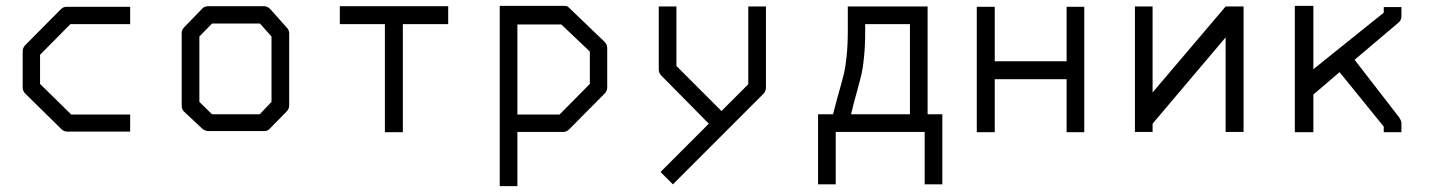

<svg xmlns="http://www.w3.org/2000/svg" viewBox="-20 -498 4900 652"><path d="M422 -475V-416H219L116 -312V-213L222 -109H422V-51H210Q197 -51 189 -59L66 -180Q57 -189 57 -201V-324Q57 -336 66 -345L186 -466Q195 -475 206 -475Z M657 -374V-152L700 -110H862L902 -152V-374L863 -418H700ZM607 -407 668 -470Q675 -477 688 -477H876Q888 -477 898 -467L954 -404Q962 -396 962 -385V-140Q962 -128 953 -119L895 -60Q889 -53 877.5 -53H874H688Q677.5 -53 668 -60L606 -118Q597 -126 597 -140V-387Q597 -397 607 -407Z M1134 -477H1502V-416H1348V-49H1287V-416H1134Z M1677 -478H1897Q1906 -478 1910 -474L2033 -356Q2042 -347 2042 -335V-201Q2042 -189 2033 -180L1913 -59Q1904 -50 1893 -50H1737V134H1677ZM1737 -415V-109H1880L1983 -213V-323L1886 -415Z M2387 -78 2226 -241Q2217 -250 2217 -262V-476H2277V-274L2430 -121L2521 -212V-476H2581V-200Q2581 -188 2572 -179L2265 128L2223 86Z M2818 128H2758V-110H2809Q2817.5 -144.5 2829.5 -187Q2841.5 -229.5 2846.2 -249.5Q2851 -269.5 2855 -307.2Q2859 -345 2859 -396V-445V-476H3130V-110H3180V128H3120V-50H2818ZM2870 -110H3070V-416H2918V-394Q2918 -343 2914.2 -305.5Q2910.5 -268 2906 -248.2Q2901.5 -228.5 2889.8 -186.2Q2878 -144 2870 -110Z M3297 -475H3358V-290H3602V-475H3662V-49H3602V-229H3358V-49H3297Z M4203 -50H4142V-371L3894 -78V-50H3834V-476H3894V-184L4142 -476H4203Z M4440 -177V-49H4377V-478H4440V-263L4679 -455V-474H4739V-443Q4739 -429.5 4730 -422L4580 -295L4730 -101Q4739 -88.5 4739 -80V-49H4679V-68L4529 -253Z"/></svg>

Font: 3270 Nerd Font Mono
Style: Regular
Weight: 400
Monospace: yes
Version: Version 3.0.1;Nerd Fonts 3.0.0